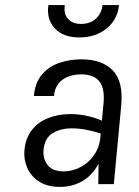

<svg xmlns="http://www.w3.org/2000/svg" viewBox="-20 -723 544 754"><path d="M216 11Q166 11 133.5 -10Q101 -31 86.8 -64.2Q72.5 -97.5 76 -134Q81 -182.5 106 -213.5Q131 -244.5 170.5 -259.8Q210 -275 257 -275Q288.5 -275 320.2 -268.2Q352 -261.5 380 -249L386 -310Q393 -374.5 370.5 -402.8Q348 -431 299 -431Q271 -431 247.5 -422Q224 -413 209.2 -394.2Q194.5 -375.5 192 -346H113Q118 -399.5 145.2 -431Q172.5 -462.5 213.2 -476.2Q254 -490 299 -490Q380.5 -490 422.8 -446.8Q465 -403.5 456 -308L427 0H366Q366 -20.5 366.5 -40.2Q367 -60 367 -80Q342.5 -34 303 -11.5Q263.5 11 216 11ZM229.5 -50Q266 -50 299 -68.2Q332 -86.5 353.2 -120Q374.5 -153.5 375 -199Q347.5 -208 318 -213.5Q288.5 -219 262 -219Q218.5 -219 187 -200.2Q155.5 -181.5 151 -134Q148 -99 167.2 -74.5Q186.5 -50 229.5 -50ZM291 -576Q228 -576 195 -611.8Q162 -647.5 170 -703H234.5Q229.5 -668 247.2 -648.5Q265 -629 298.5 -629Q332.5 -629 355.2 -648.5Q378 -668 383 -703H447.5Q441.5 -646 398.5 -611Q355.5 -576 291 -576Z"/></svg>

Font: Karla
Style: Italic
Weight: 400
Italic angle: -8°
Designer: Jonathan Pinhorn
Version: Version 2.004;gftools[0.9.33]